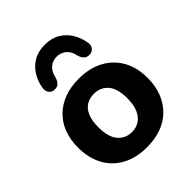

<svg xmlns="http://www.w3.org/2000/svg" viewBox="-213 -879 1015 1015"><g transform="rotate(-45 294.5 -372.0)"><path d="M294 11Q215 11 156.5 -20Q98 -51 66 -109Q34 -167 34 -246Q34 -305 52 -352Q70 -399 104.5 -432.5Q139 -466 187 -483.5Q235 -501 294 -501Q373 -501 431.5 -470Q490 -439 522.5 -382Q555 -325 555 -246Q555 -186 536.5 -139Q518 -92 484 -58Q450 -24 401.5 -6.5Q353 11 294 11ZM294 -102Q327 -102 351 -118Q375 -134 389 -165.5Q403 -197 403 -246Q403 -319 373 -353.5Q343 -388 294 -388Q262 -388 237.5 -373Q213 -358 199.5 -326.5Q186 -295 186 -246Q186 -173 216 -137.5Q246 -102 294 -102ZM162 -550Q143 -551 132 -565.5Q121 -580 125 -604Q132 -645 153 -679Q174 -713 209 -734Q244 -755 294 -755Q344 -755 379 -734Q414 -713 435 -679Q456 -645 463 -604Q468 -580 456.5 -565.5Q445 -551 426 -550Q406 -549 394.5 -559.5Q383 -570 376 -592Q369 -629 346.5 -647.5Q324 -666 294 -666Q264 -666 242 -647.5Q220 -629 212 -592Q205 -570 194 -559.5Q183 -549 162 -550Z"/></g></svg>

Font: Nunito ExtraLight ExtraBold
Style: Regular
Weight: 800
Version: Version 3.602